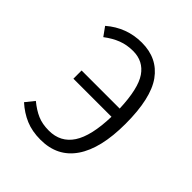

<svg xmlns="http://www.w3.org/2000/svg" viewBox="-158 -634 745 745"><g transform="rotate(45 214.5 -261.5)"><path d="M372 -266Q372 -131 323.5 -60Q275 11 182 11Q136 11 100.5 -4Q65 -19 34 -47L63 -83Q91 -60 117.5 -48.5Q144 -37 180 -37Q244 -37 277.5 -88Q311 -139 314 -247H105V-292H314Q310 -398 279.5 -442.5Q249 -487 193 -487Q159 -487 130.5 -476Q102 -465 73 -443L47 -479Q111 -534 194 -534Q280 -534 326 -470Q372 -406 372 -266Z"/></g></svg>

Font: Fira Sans Condensed Light
Style: Regular
Weight: 300
Width: 3
Designer: bBox Type GmbH & Carrois Corporate GbR & Edenspiekermann AG
Foundry: bBox Type GmbH & Carrois Corporate GbR & Edenspiekermann AG
Version: Version 4.301